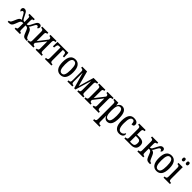

<svg xmlns="http://www.w3.org/2000/svg" viewBox="484 -2703 4897 4897"><g transform="rotate(45 2932.5 -254.5)"><path d="M2 -41H7Q30 -41 47.5 -56Q65 -71 83 -114L125 -210Q142 -250 165 -269Q188 -288 226 -293Q211 -305 198 -327.5Q185 -350 161 -397Q140 -437 126 -452.5Q112 -468 92 -468Q75 -468 65 -454Q55 -440 52 -417Q35 -421 23.5 -437Q12 -453 12 -476Q12 -505 28.5 -523.5Q45 -542 75 -542Q104 -542 124.5 -528Q145 -514 159.5 -491.5Q174 -469 194 -427Q211 -391 226.5 -361.5Q242 -332 252 -321Q262 -309 274 -303.5Q286 -298 308 -298V-426Q308 -468 297 -481.5Q286 -495 257 -495H252V-536H443V-495H439Q411 -495 400 -482.5Q389 -470 389 -432V-298Q410 -298 422 -303.5Q434 -309 444 -321Q458 -338 489 -401L502 -427Q521 -468 536 -491Q551 -514 571.5 -528Q592 -542 621 -542Q651 -542 667.5 -524Q684 -506 684 -476Q684 -453 672 -437Q660 -421 643 -417Q641 -440 630.5 -454Q620 -468 603 -468Q584 -468 570 -452.5Q556 -437 536 -397Q513 -352 499 -328.5Q485 -305 470 -293Q507 -288 530.5 -269Q554 -250 572 -210L613 -114Q631 -71 648.5 -56Q666 -41 688 -41H693V0H665Q623 0 598.5 -9Q574 -18 557.5 -39Q541 -60 525 -101L488 -192Q472 -232 451.5 -245Q431 -258 389 -258V-114Q389 -69 399.5 -55Q410 -41 439 -41H443V0H252V-41H257Q278 -41 288.5 -46.5Q299 -52 303.5 -67.5Q308 -83 308 -114V-258Q265 -258 244 -245Q223 -232 207 -192L171 -101Q154 -60 138 -39Q122 -18 97.5 -9Q73 0 32 0H2Z M712 -41H722Q754 -41 769.5 -54Q785 -67 785 -109V-426Q785 -467 769.5 -481Q754 -495 722 -495H712V-536H932V-495H928Q899 -495 885.5 -482.5Q872 -470 872 -432V-174L1070 -429V-435Q1070 -469 1056 -482Q1042 -495 1014 -495H1009V-536H1229V-495H1219Q1187 -495 1171.5 -481.5Q1156 -468 1156 -427V-110Q1156 -69 1171.5 -55Q1187 -41 1219 -41H1229V0H1009V-41H1014Q1043 -41 1056.5 -54Q1070 -67 1070 -106V-362L872 -109V-102Q872 -66 885.5 -53.5Q899 -41 927 -41H931V0H712Z M1343 -41H1354Q1385 -41 1401 -54Q1417 -67 1417 -108V-489H1367Q1336 -489 1323.5 -472Q1311 -455 1306 -408L1302 -373H1259L1263 -536H1656L1661 -373H1618L1614 -408Q1609 -455 1596.5 -472Q1584 -489 1553 -489H1504V-108Q1504 -67 1519.5 -54Q1535 -41 1566 -41H1579V0H1343Z M1716 -269Q1716 -546 1908 -546Q1997 -546 2046.5 -476Q2096 -406 2096 -269Q2096 10 1905 10Q1815 10 1765.5 -60.5Q1716 -131 1716 -269ZM2007 -269Q2007 -384 1984 -439Q1961 -494 1906 -494Q1852 -494 1828.5 -439Q1805 -384 1805 -269Q1805 -153 1829 -97Q1853 -41 1907 -41Q1961 -41 1984 -97Q2007 -153 2007 -269Z M2155 -41H2167Q2198 -41 2212.5 -54.5Q2227 -68 2227 -109V-426Q2227 -467 2212.5 -481Q2198 -495 2166 -495H2155V-536H2329L2442 -119L2562 -536H2730V-495H2722Q2691 -495 2675.5 -481.5Q2660 -468 2660 -427V-109Q2660 -68 2675 -54.5Q2690 -41 2722 -41H2730V0H2512V-41H2518Q2547 -41 2562 -54.5Q2577 -68 2577 -109V-423H2571L2444 0H2400L2277 -423H2272V-109Q2272 -68 2286 -54.5Q2300 -41 2329 -41H2334V0H2155Z M2769 -41H2779Q2811 -41 2826.5 -54Q2842 -67 2842 -109V-426Q2842 -467 2826.5 -481Q2811 -495 2779 -495H2769V-536H2989V-495H2985Q2956 -495 2942.5 -482.5Q2929 -470 2929 -432V-174L3127 -429V-435Q3127 -469 3113 -482Q3099 -495 3071 -495H3066V-536H3286V-495H3276Q3244 -495 3228.5 -481.5Q3213 -468 3213 -427V-110Q3213 -69 3228.5 -55Q3244 -41 3276 -41H3286V0H3066V-41H3071Q3100 -41 3113.5 -54Q3127 -67 3127 -106V-362L2929 -109V-102Q2929 -66 2942.5 -53.5Q2956 -41 2984 -41H2988V0H2769Z M3317 195H3323Q3352 195 3368.5 180.5Q3385 166 3385 123V-427Q3385 -468 3369.5 -481.5Q3354 -495 3325 -495H3315V-536H3458L3468 -451H3471Q3510 -546 3592 -546Q3753 -546 3753 -269Q3753 11 3590 11Q3510 11 3474 -81H3471Q3473 -23 3473 33V128Q3473 168 3489.5 181.5Q3506 195 3534 195H3551V236H3317ZM3664 -273Q3664 -383 3642.5 -437.5Q3621 -492 3573 -492Q3517 -492 3495 -437Q3473 -382 3473 -272Q3473 -157 3495 -100.5Q3517 -44 3573 -44Q3621 -44 3642.5 -102Q3664 -160 3664 -273Z M3838 -265Q3838 -546 4019 -546Q4087 -546 4124.5 -519.5Q4162 -493 4162 -444Q4162 -410 4144 -397Q4126 -384 4083 -384Q4083 -436 4069 -466.5Q4055 -497 4020 -497Q3974 -497 3950 -445Q3926 -393 3926 -266Q3926 -45 4035 -45Q4075 -45 4103 -68Q4131 -91 4146 -127Q4162 -114 4162 -89Q4162 -66 4147.5 -43Q4133 -20 4101.5 -5Q4070 10 4023 10Q3937 10 3887.5 -57.5Q3838 -125 3838 -265Z M4210 -41H4218Q4254 -41 4268.5 -54.5Q4283 -68 4283 -108V-425Q4283 -468 4267.5 -481.5Q4252 -495 4220 -495H4210V-536H4442V-494H4432Q4401 -494 4385.5 -480Q4370 -466 4370 -425V-298H4451Q4535 -298 4581 -268Q4627 -238 4627 -158Q4627 -78 4581.5 -39Q4536 0 4456 0H4210ZM4438 -44Q4488 -44 4512 -70.5Q4536 -97 4536 -158Q4536 -208 4511.5 -230Q4487 -252 4434 -252H4370V-44Z M4679 -41H4686Q4718 -41 4732 -55.5Q4746 -70 4746 -115V-427Q4746 -467 4731.5 -481Q4717 -495 4686 -495H4674V-536H4896V-495H4891Q4861 -495 4847 -482Q4833 -469 4833 -432V-298Q4854 -298 4866 -303.5Q4878 -309 4888 -321Q4897 -332 4924 -384Q4930 -396 4935.5 -406.5Q4941 -417 4946 -427Q4967 -469 4982 -491.5Q4997 -514 5017.5 -528Q5038 -542 5067 -542Q5097 -542 5113.5 -523.5Q5130 -505 5130 -476Q5130 -453 5118.5 -437Q5107 -421 5090 -417Q5087 -440 5077 -454Q5067 -468 5050 -468Q5031 -468 5016 -452Q5001 -436 4980 -397Q4954 -348 4941.5 -326.5Q4929 -305 4914 -293Q4951 -288 4974 -269Q4997 -250 5015 -210L5057 -114Q5075 -71 5092.5 -56Q5110 -41 5132 -41H5138V0H5109Q5067 0 5042.5 -9Q5018 -18 5001.5 -39Q4985 -60 4968 -101L4931 -192Q4915 -232 4895 -245Q4875 -258 4833 -258V-114Q4833 -70 4845 -55.5Q4857 -41 4886 -41H4892V0H4679Z M5183 -269Q5183 -546 5375 -546Q5464 -546 5513.5 -476Q5563 -406 5563 -269Q5563 10 5372 10Q5282 10 5232.5 -60.5Q5183 -131 5183 -269ZM5474 -269Q5474 -384 5451 -439Q5428 -494 5373 -494Q5319 -494 5295.5 -439Q5272 -384 5272 -269Q5272 -153 5296 -97Q5320 -41 5374 -41Q5428 -41 5451 -97Q5474 -153 5474 -269Z M5619 -692Q5619 -745 5660 -745Q5679 -745 5691 -732.5Q5703 -720 5703 -692Q5703 -665 5691 -652.5Q5679 -640 5660 -640Q5619 -640 5619 -692ZM5761 -692Q5761 -745 5804 -745Q5822 -745 5834 -732.5Q5846 -720 5846 -692Q5846 -665 5834 -652.5Q5822 -640 5804 -640Q5761 -640 5761 -692ZM5622 -41H5632Q5664 -41 5679.5 -55Q5695 -69 5695 -110V-425Q5695 -467 5681 -481Q5667 -495 5637 -495H5627V-536H5781V-115Q5781 -71 5796.5 -56Q5812 -41 5844 -41H5854V0H5622Z"/></g></svg>

Font: Noto Serif Cond
Style: Regular
Weight: 400
Width: 3
Designer: Monotype Design Team
Foundry: Monotype Imaging Inc.
Version: Version 1.001